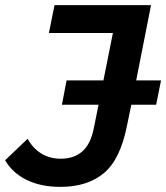

<svg xmlns="http://www.w3.org/2000/svg" viewBox="-65 -720 649 750"><path d="M171 10Q95 10 39.5 -17Q-16 -44 -45 -94L43 -178Q63 -141 96 -120.5Q129 -100 173 -100Q224 -100 257 -129Q290 -158 302 -222L320 -311H177L195 -406H339L376 -591H126L148 -700H525L467 -406H564L545 -311H448L431 -229Q405 -97 340.5 -43.5Q276 10 171 10Z"/></svg>

Font: Montserrat SemiBold
Style: Italic
Weight: 600
Italic angle: -11.3°
Designer: Julieta Ulanovsky
Foundry: Julieta Ulanovsky
Version: Version 9.000; ttfautohint (v1.8.4.7-5d5b)